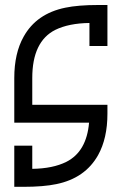

<svg xmlns="http://www.w3.org/2000/svg" viewBox="-20 -740 482 761"><path d="M72.3 0.5H36.6V-162.6H107.9V-70.8Q189.5 -71.8 243.2 -98.6Q323.2 -139.2 333 -253.9H36.6V-430.7Q36.6 -528.8 73.7 -594.7Q124.5 -686 238.8 -709.5Q289.6 -720.2 370.1 -720.2H405.8V-557.6H334.5V-648.9Q252.9 -647.9 199.2 -621.6Q107.9 -575.7 107.9 -430.7V-324.7H405.8V-289.6Q405.8 -191.4 368.7 -125Q317.4 -33.7 203.6 -10.3Q152.8 0.5 72.3 0.5Z"/></svg>

Font: Greenwashing Machine
Style: Regular
Weight: 400
Designer: Tup Wanders
Foundry: Free font, DO NOT SELL
Version: Version 1.00;August 10, 2023;FontCreator 11.5.0.2430 64-bit